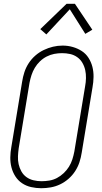

<svg xmlns="http://www.w3.org/2000/svg" viewBox="-20 -987 540 1015"><path d="M198 8Q171 8 144.5 2Q118 -4 96.5 -18.5Q75 -33 61 -55Q47 -77 40.5 -102.5Q34 -128 34.5 -155.5Q35 -183 40 -210L97 -555Q101 -581 109 -605.5Q117 -630 131.5 -652.5Q146 -675 166.5 -693Q187 -711 211 -722.5Q235 -734 260 -740Q285 -746 311 -746Q339 -746 365 -738.5Q391 -731 412.5 -717Q434 -703 448 -681Q462 -659 468.5 -633.5Q475 -608 474.5 -580Q474 -552 469 -525L412 -180Q408 -154 400 -129.5Q392 -105 377.5 -82.5Q363 -60 342.5 -42Q322 -24 298 -12.5Q274 -1 248.5 3.5Q223 8 198 8ZM199 -29Q220 -29 241 -32.5Q262 -36 281 -46Q300 -56 316.5 -71.5Q333 -87 344.5 -105.5Q356 -124 362.5 -144.5Q369 -165 373 -186L430 -531Q434 -552 434.5 -574Q435 -596 430.5 -616.5Q426 -637 415.5 -655Q405 -673 388 -685Q371 -697 350.5 -701.5Q330 -706 308 -706Q287 -706 266.5 -702Q246 -698 226.5 -688Q207 -678 191 -662.5Q175 -647 164 -628.5Q153 -610 146.5 -590Q140 -570 136 -549L79 -204Q76 -183 75 -161Q74 -139 78.5 -119Q83 -99 93 -81Q103 -63 119.5 -51Q136 -39 157 -34Q178 -29 199 -29ZM225 -805 193 -833 332 -967H376L468 -830L431 -808L349 -938Z"/></svg>

Font: Iosevka Curly XLtObl
Style: Regular
Weight: 200
Italic angle: -9°
Monospace: yes
Designer: Belleve Invis
Foundry: Belleve Invis
Version: Version 11.1.0; ttfautohint (v1.8.3)